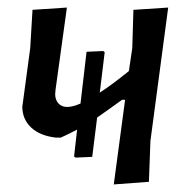

<svg xmlns="http://www.w3.org/2000/svg" viewBox="-20 -484 504 508"><path d="M127 -120Q85 -125 62 -147Q39 -169 39 -202L41 -216L60 -357L66 -458L157 -464L127 -247L126 -235Q126 -220 134.5 -210.5Q143 -201 158 -201Q172 -201 193 -210L209 -347L253 -349L257 -346L244 -239Q274 -258 321 -296L330 -357L333 -458L425 -464L378 -111L374 -3L281 4L311 -220H303Q263 -191 237 -173L224 -69L180 -67L176 -70L184 -141Q159 -128 141 -120Z"/></svg>

Font: Alegreya Sans Medium
Style: Italic
Weight: 500
Italic angle: -7°
Designer: Juan Pablo del Peral
Foundry: Huerta Tipografica
Version: Version 2.007